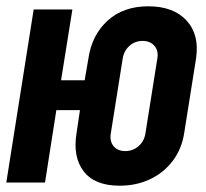

<svg xmlns="http://www.w3.org/2000/svg" viewBox="-34 -580 654 610"><path d="M346 10Q267 10 232 -35.5Q197 -81 209 -156L220 -230H145L109 0H-14L73 -550H196L160 -325H235L247 -395Q258 -469 308 -514.5Q358 -560 437 -560Q517 -560 558.5 -515Q600 -470 589 -395L551 -156Q543 -106 514.5 -68.5Q486 -31 442.5 -10.5Q399 10 346 10ZM364 -100Q388 -100 406 -115.5Q424 -131 428 -156L466 -395Q470 -419 456.5 -434.5Q443 -450 419 -450Q395 -450 377.5 -434.5Q360 -419 356 -395L318 -156Q314 -131 327 -115.5Q340 -100 364 -100Z"/></svg>

Font: JetBrains Mono NL ExtraBold
Style: Italic
Weight: 800
Italic angle: -9°
Monospace: yes
Designer: Philipp Nurullin, Konstantin Bulenkov
Foundry: JetBrains
Version: Version 2.305; ttfautohint (v1.8.4.7-5d5b)